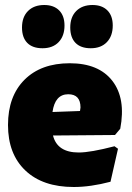

<svg xmlns="http://www.w3.org/2000/svg" viewBox="-20 -736 526 768"><path d="M157 -716Q195 -716 216.5 -694.5Q238 -673 238 -634Q238 -592 214.5 -567.5Q191 -543 150 -543Q110 -543 89 -564.5Q68 -586 68 -626Q68 -668 92 -692Q116 -716 157 -716ZM350 -716Q388 -716 409.5 -694.5Q431 -673 431 -634Q431 -592 407.5 -567.5Q384 -543 343 -543Q303 -543 282 -564.5Q261 -586 261 -626Q261 -668 285 -692Q309 -716 350 -716ZM275 12Q151 12 81.5 -54Q12 -120 12 -236Q12 -351 78 -417Q144 -483 259 -483Q375 -483 429.5 -412.5Q484 -342 461 -221L440 -196L192 -194Q209 -126 295 -126Q342 -126 438 -151L452 -141L422 -9Q342 12 275 12ZM253 -359Q200 -359 190 -288L300 -292L302 -306Q302 -359 253 -359Z"/></svg>

Font: Alegreya Sans Black
Style: Regular
Weight: 900
Designer: Juan Pablo del Peral
Foundry: Huerta Tipografica
Version: Version 2.007